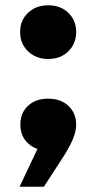

<svg xmlns="http://www.w3.org/2000/svg" viewBox="-20 -560 363 726"><path d="M162 -337Q116 -337 86 -366Q56 -395 56 -439Q56 -483 86 -511.5Q116 -540 162 -540Q209 -540 238.5 -511.5Q268 -483 268 -439Q268 -395 238.5 -366Q209 -337 162 -337ZM54 146 152 -61 162 9Q115 9 86 -18Q57 -45 57 -89Q57 -133 86 -160Q115 -187 162 -187Q210 -187 239 -159.5Q268 -132 268 -88Q268 -64 255 -32.5Q242 -1 209 49L146 146Z"/></svg>

Font: Unbounded SemiBold
Style: Regular
Weight: 600
Designer: Luke Prowse, Jean-Baptiste Morizot, Fátima Lázaro, Florian Runge
Foundry: NaN
Version: Version 1.700